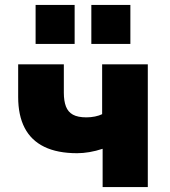

<svg xmlns="http://www.w3.org/2000/svg" viewBox="-20 -762 691 782"><path d="M398 0V-156Q371 -147 344.5 -142.5Q318 -138 294 -138Q214 -138 160.5 -164Q107 -190 80.5 -241Q54 -292 54 -367V-500H240V-384Q240 -351 248.5 -328.5Q257 -306 277 -295Q297 -284 332 -284Q350 -284 367 -287.5Q384 -291 396 -297V-500H582V0ZM352 -583V-742H511V-583ZM125 -583V-742H284V-583Z"/></svg>

Font: Nunito Sans 9pt Black
Style: Regular
Weight: 900
Version: Version 3.101;gftools[0.9.27]